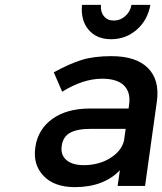

<svg xmlns="http://www.w3.org/2000/svg" viewBox="-20 -768 670 793"><path d="M126 -160.2Q136.7 -233.9 195.8 -276.6Q254.9 -319.3 350.1 -319.8H511.2L513.2 -335.9Q520.5 -386.7 492.2 -414.8Q463.9 -442.9 401.9 -442.9Q323.2 -442.9 236.8 -389.2L202.1 -469.2Q268.1 -505.4 318.4 -520.8Q368.7 -536.1 439.9 -536.1Q542.5 -536.1 591.3 -486.8Q640.1 -437.5 627.9 -349.1L579.1 0H465.8L475.1 -64.9Q408.2 4.9 289.1 4.9Q204.1 4.9 159.7 -41.7Q115.2 -88.4 126 -160.2ZM234.9 -165Q229.5 -128.9 253.9 -107.4Q278.3 -85.9 326.2 -85.9Q387.7 -85.9 434.6 -114.7Q481.4 -143.6 492.2 -187L499 -235.8H355Q297.9 -235.8 268.8 -219.2Q239.7 -202.6 234.9 -165ZM318.8 -748H397Q394.5 -719.2 409.2 -701.2Q423.8 -683.1 450.2 -683.1Q476.6 -683.1 497.3 -701.4Q518.1 -719.7 522.9 -748H601.1Q589.8 -684.6 544.7 -645.3Q499.5 -606 439 -606Q378.9 -606 345.7 -645.3Q312.5 -684.6 318.8 -748Z"/></svg>

Font: Trueno
Style: Italic
Weight: 400
Designer: Julieta Ulanovsky
Foundry: Julieta Ulanovsky
Version: Version 3.001b | FøM Fix